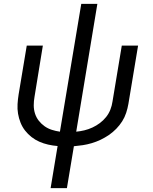

<svg xmlns="http://www.w3.org/2000/svg" viewBox="-20 -755 790 990"><path d="M241 215 277 -2Q252 -4 228 -9.5Q204 -15 182.5 -24.5Q161 -34 142.5 -48.5Q124 -63 109.5 -81.5Q95 -100 86 -122.5Q77 -145 73 -169Q69 -193 70.5 -218Q72 -243 76 -268L118 -520H201L158 -256Q154 -234 154 -212Q154 -190 160.5 -169.5Q167 -149 180 -132.5Q193 -116 210 -104Q227 -92 247.5 -85.5Q268 -79 289 -76L399 -735H482L373 -76Q394 -78 415 -83Q436 -88 456.5 -97.5Q477 -107 495 -120.5Q513 -134 527 -151.5Q541 -169 549 -189.5Q557 -210 560 -231L608 -520H692L642 -219Q638 -196 630.5 -173Q623 -150 610 -129.5Q597 -109 579.5 -91Q562 -73 541.5 -59Q521 -45 499 -34.5Q477 -24 453.5 -17Q430 -10 407 -6.5Q384 -3 361 -1L325 215Z"/></svg>

Font: Zed Sans Extended
Style: Italic
Weight: 400
Width: 7
Italic angle: -9°
Designer: Belleve Invis
Foundry: Belleve Invis
Version: Version 1.0.0; ttfautohint (v1.8.4)